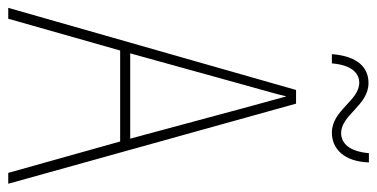

<svg xmlns="http://www.w3.org/2000/svg" viewBox="-250 -686 936 477"><g transform="rotate(90 218.5 -448.0)"><path d="M384 -896H361C357 -848 337 -827 311 -827C266 -827 242 -895 187 -895C148 -895 120 -868 115 -804H138C142 -854 163 -872 186 -872C231 -872 254 -804 310 -804C350 -804 382 -834 384 -896ZM410 0H437L238 -715H204L0 0H27L106 -278H332ZM243 -607 325 -303H113L197 -606C206 -638 213 -662 220 -691C228 -660 235 -637 243 -607Z"/></g></svg>

Font: Noto Sans Thai Cond Thin
Style: Regular
Weight: 100
Width: 3
Designer: Monotype Design Team
Foundry: Monotype Imaging Inc.
Version: Version 2.002